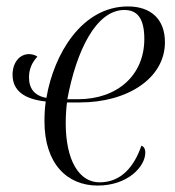

<svg xmlns="http://www.w3.org/2000/svg" viewBox="-20 -566 543 596"><path d="M283 10C378 10 431 -50 431 -92C431 -105 426 -111 419 -114C397 -50 357 0 289 0C225 0 184 -69 184 -184C184 -205 186 -236 188 -248H228C376 -248 492 -323 492 -435C492 -505 450 -546 377 -546C234 -546 147 -398 124 -262C87 -269 70 -291 70 -326C70 -352 80 -373 96 -390C90 -395 80 -398 70 -398C41 -398 19 -372 19 -334C19 -285 55 -258 122 -251C119 -230 118 -209 118 -190C118 -57 189 10 283 10ZM222 -258H189C217 -408 278 -535 366 -535C407 -535 428 -508 428 -445C428 -333 345 -258 222 -258Z"/></svg>

Font: Noto Serif Display SemiCondensed Light
Style: Italic
Weight: 300
Width: 4
Italic angle: -12°
Designer: Monotype Design Team
Foundry: Monotype Imaging Inc.
Version: Version 2.009